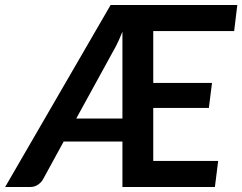

<svg xmlns="http://www.w3.org/2000/svg" viewBox="-68 -743 962 763"><path d="M371.5 -723H875L862.5 -619.5H541V-413.5H774.5L762 -314H541V-103.5H799L786 0H418.5V-180.5H185L102.5 -29.5Q96 -18 82.8 -9Q69.5 0 53.5 0H-47.5ZM235 -272H418.5V-617Q409.5 -594.5 400.5 -575.2Q391.5 -556 381.5 -539Z"/></svg>

Font: Lato TR
Style: Bold Italic
Weight: 700
Italic angle: -12°
Designer: Lukasz Dziedzic
Foundry: tyPoland Lukasz Dziedzic
Version: Version 1.104 2013